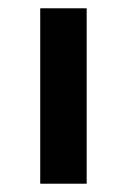

<svg xmlns="http://www.w3.org/2000/svg" viewBox="-20 -443 306 463"><path d="M77 -423H189V0H77Z"/></svg>

Font: Synthetic SemiBold
Style: Regular
Weight: 600
Designer: Santiago Orozco
Foundry: Typemade
Version: Version 2.000; ttfautohint (v1.8.4.7-5d5b)